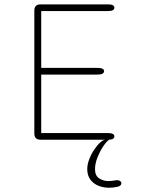

<svg xmlns="http://www.w3.org/2000/svg" viewBox="-20 -639 659 878"><path d="M503 -604Q503 -588.5 474.5 -588.5H168.5V-328.5H427.5Q441.5 -328.5 448.8 -324.5Q456 -320.5 456 -313.5Q456 -306.5 448.8 -302.2Q441.5 -298 427.5 -298H168.5V-30.5H474.5Q503 -30.5 503 -15Q503 0 474.5 0H165.5Q137 0 137 -28.5V-590.5Q137 -619 165.5 -619H474.5Q503 -619 503 -604ZM479 219.5Q452.5 219.5 429.8 210.2Q407 201 393 182Q379 163 379 134Q379 113 388 89.5Q397 66 410.5 45.8Q424 25.5 438 12.8Q452 0 462 0H479Q467 8 452 30.2Q437 52.5 425.8 80.8Q414.5 109 414.5 135Q414.5 164 433.2 176.5Q452 189 475.5 189Q482.5 189 489.5 188.2Q496.5 187.5 503 186.5Q506.5 185.5 509.8 185.2Q513 185 515.5 185Q524.5 185 529.8 189Q535 193 535 199Q535 211.5 515.8 215.5Q496.5 219.5 479 219.5Z"/></svg>

Font: Sono Monospace ExtraLight
Style: Regular
Weight: 250
Version: Version 2.112